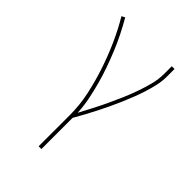

<svg xmlns="http://www.w3.org/2000/svg" viewBox="-218 -624 936 936"><g transform="rotate(45 250.0 -156.5)"><path d="M226 215V0Q226 -69 211.5 -136.5Q197 -204 175.5 -269Q154 -334 126 -397Q98 -460 63 -519L80 -528Q102 -490 121.5 -451Q141 -412 157.5 -371.5Q174 -331 188.5 -290Q203 -249 214.5 -206.5Q226 -164 234.5 -121Q243 -78 245 -35Q263 -69 281 -103.5Q299 -138 315.5 -173Q332 -208 347.5 -244Q363 -280 376 -316.5Q389 -353 399 -391Q409 -429 409 -468V-520H428V-468Q428 -436 421 -405Q414 -374 404.5 -344Q395 -314 383.5 -284.5Q372 -255 359.5 -226Q347 -197 333.5 -168.5Q320 -140 305.5 -111.5Q291 -83 276 -55.5Q261 -28 245 0V215Z"/></g></svg>

Font: Iosevka Curly Thin
Style: Regular
Weight: 100
Monospace: yes
Designer: Belleve Invis
Foundry: Belleve Invis
Version: Version 22.1.2; ttfautohint (v1.8.4)